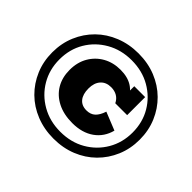

<svg xmlns="http://www.w3.org/2000/svg" viewBox="-144 -779 972 972"><g transform="rotate(45 342.0 -293.0)"><path d="M342 12Q275 12 217.5 -11Q160 -34 118 -75.5Q76 -117 52.5 -172.5Q29 -228 29 -293Q29 -358 52.5 -413.5Q76 -469 118 -510.5Q160 -552 217.5 -575Q275 -598 342 -598Q410 -598 467 -575Q524 -552 566 -510.5Q608 -469 631.5 -413.5Q655 -358 655 -293Q655 -228 631.5 -172.5Q608 -117 566 -75.5Q524 -34 467 -11Q410 12 342 12ZM342 -37Q418 -37 477 -71Q536 -105 570 -163Q604 -221 604 -293Q604 -366 570 -423.5Q536 -481 477 -515Q418 -549 342 -549Q267 -549 207.5 -515Q148 -481 114 -423.5Q80 -366 80 -293Q80 -221 114 -163Q148 -105 207.5 -71Q267 -37 342 -37ZM354 -111Q292 -111 247 -134Q202 -157 178 -197.5Q154 -238 154 -292Q154 -347 178 -388Q202 -429 243 -452Q284 -475 336 -475Q388 -475 422 -453Q456 -431 472 -387L444 -405V-465H522V-336H437Q427 -357 408.5 -368Q390 -379 365 -379Q329 -379 308.5 -356Q288 -333 288 -293Q288 -252 306.5 -229.5Q325 -207 359 -207Q388 -207 406 -223.5Q424 -240 435 -274L532 -235Q517 -177 470.5 -144Q424 -111 354 -111Z"/></g></svg>

Font: Rokkitt SemiBold Black
Style: Regular
Weight: 900
Version: Version 3.103